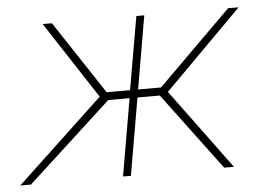

<svg xmlns="http://www.w3.org/2000/svg" viewBox="-81 -584 875 639"><g transform="rotate(-5 356.5 -264.5)"><path d="M450.7 -257.8H376L331.5 0H305.2L349.6 -257.8H278.3L-2.4 0H-38.1L251 -271.5L83 -528.8H113.8L275.4 -284.2H353.5L396 -528.3H422.4L380.4 -284.2H457L702.6 -527.8L737.3 -527.3L478.5 -267.6L675.8 0H643.1Z"/></g></svg>

Font: Roboto Thin
Style: Italic
Weight: 250
Italic angle: -12°
Designer: Google
Version: Version 2.134; 2016